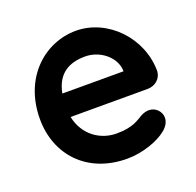

<svg xmlns="http://www.w3.org/2000/svg" viewBox="-103 -654 790 773"><g transform="rotate(-20 292.0 -267.5)"><path d="M487 -44C506 -59 515 -77 515 -94C515 -120 493 -144 464 -144C453 -144 442 -141 430 -135C408 -123 384 -100 311 -100C242 -100 176 -144 159 -226H489C521 -226 548 -248 550 -280C550 -424 432 -545 297 -545C165 -545 40 -439 40 -260C40 -106 146 10 317 10C383 10 452 -15 487 -44ZM297 -435C359 -435 417 -390 422 -333V-326H160C176 -409 230 -435 297 -435Z"/></g></svg>

Font: Hotpoint
Style: Bold
Weight: 700
Designer: Andrew Paglinawan, Luciano Perondi, Riccardo Olocco
Foundry: CAST Cooperativa Anonima Servizi Tipografici
Version: Version 1.000;PS 2.1;hotconv 16.6.51;makeotf.lib2.5.65220